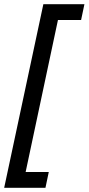

<svg xmlns="http://www.w3.org/2000/svg" viewBox="-45 -740 425 921"><path d="M-25 161 163 -720H360L344 -644H233L78 85H189L173 161Z"/></svg>

Font: Noto Sans Condensed Medium
Style: Italic
Weight: 500
Width: 3
Italic angle: -12°
Designer: Monotype Design Team
Foundry: Monotype Imaging Inc.
Version: Version 2.013; ttfautohint (v1.8.4.7-5d5b)